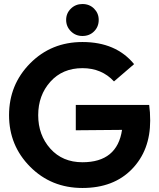

<svg xmlns="http://www.w3.org/2000/svg" viewBox="-20 -922 792 955"><path d="M390 -743Q356 -743 332.5 -766.5Q309 -790 309 -823Q309 -856 332.5 -879Q356 -902 390 -902Q425 -902 448 -879Q471 -856 471 -823Q471 -789 448 -766Q425 -743 390 -743ZM25 -349Q25 -501 130 -607Q235 -713 390 -713Q557 -713 647 -603L547 -517Q486 -583 390 -583Q291 -583 230.5 -515.5Q170 -448 170 -349Q170 -250 230.5 -182.5Q291 -115 390 -115Q563 -115 587 -276L357 -274V-400H722Q727 -365 727 -322Q727 -174 636 -80.5Q545 13 390 13Q235 13 130 -92.5Q25 -198 25 -349Z"/></svg>

Font: Cal Sans
Style: Regular
Weight: 400
Designer: Designer Mark Davis DBA MarkFonts
Foundry: Designer Mark Davis DBA MarkFonts
Version: Version 1.000